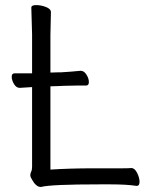

<svg xmlns="http://www.w3.org/2000/svg" viewBox="-20 -725 587 754"><path d="M178 -440 209 -441H220Q256 -443 296 -447H297Q310 -447 319.5 -432Q329 -417 329 -403Q329 -389 318 -389H279Q251 -389 231 -388L209 -387L178 -386V-59Q256 -64 345 -64H458Q482 -64 495 -65H496Q509 -65 518.5 -46Q528 -27 528 -11Q528 5 517 5H516Q477 -1 413 -1H372Q180 -1 142 9H139Q122 9 106 -19Q99 -30 99 -37Q99 -44 102.5 -51Q106 -58 106 -70V-383Q91 -382 58 -380H57Q44 -380 35 -395Q26 -410 26 -423.5Q26 -437 37 -437H106V-589L103 -695Q103 -705 122 -705Q141 -705 160.5 -697.5Q180 -690 180 -677L178 -588Z"/></svg>

Font: Fusion Kai T
Style: Regular
Weight: 400
Designer: Fontworks Inc.
Version: Version 24.134;May 13, 2024